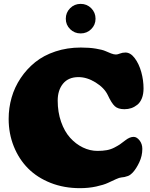

<svg xmlns="http://www.w3.org/2000/svg" viewBox="-20 -961 778 996"><path d="M321.3 -863.8Q321.3 -896 343.8 -918.5Q366.2 -940.9 398.4 -940.9Q430.7 -940.9 453.1 -918.5Q475.6 -896 475.6 -863.8Q475.6 -832 453.1 -809.8Q430.7 -787.6 398.4 -787.6Q366.2 -787.6 343.8 -809.8Q321.3 -832 321.3 -863.8ZM394.5 15.1Q312 15.1 242.7 -12.2Q173.3 -39.6 125.7 -87.4Q78.1 -135.3 51.5 -201.7Q24.9 -268.1 24.9 -344.2Q24.9 -401.4 40.3 -455.1Q55.7 -508.8 87.2 -555.9Q118.7 -603 162.6 -638.4Q206.5 -673.8 267.6 -694.1Q328.6 -714.4 399.4 -714.4Q443.8 -714.4 477.5 -708.7Q511.2 -703.1 526.4 -696.3Q541.5 -689.5 556.2 -683.8Q570.8 -678.2 581.5 -678.2Q589.4 -678.2 602.3 -683.3Q615.2 -688.5 630.9 -688.5Q657.2 -688.5 679.2 -658.9Q701.2 -629.4 712.9 -587.2Q724.6 -544.9 724.6 -502.4Q724.6 -473.1 716.1 -451.4Q707.5 -429.7 692.6 -417.7Q677.7 -405.8 661.1 -400.1Q644.5 -394.5 625.5 -394.5Q592.3 -394.5 575.4 -410.2Q558.6 -425.8 539.1 -467.8Q521 -505.4 476.1 -533.2Q431.2 -561 387.2 -561Q335 -561 307.1 -527.1Q279.3 -493.2 279.3 -439Q279.3 -379.4 296.9 -329.1Q314.5 -278.8 343.8 -246.3Q373 -213.9 409.9 -196Q446.8 -178.2 485.8 -178.2Q513.2 -178.2 534.2 -182.1Q555.2 -186 573.5 -195.6Q591.8 -205.1 601.8 -211.9Q611.8 -218.8 631.3 -233.9Q653.3 -251 673.3 -251Q689.5 -251 703.9 -232.7Q718.3 -214.4 718.3 -188.5Q718.3 -152.3 702.6 -119.1Q687 -85.9 668.5 -65.9Q656.7 -53.2 644.5 -48.3Q624.5 -41 609.4 -40.5Q600.1 -40 580.8 -31.2Q561.5 -22.5 539.8 -12.2Q518.1 -2 478.8 6.6Q439.5 15.1 394.5 15.1Z"/></svg>

Font: Cooper* Black
Style: Regular
Weight: 900
Designer: Owen Earl
Foundry: indestructible type*
Version: Version 0.001